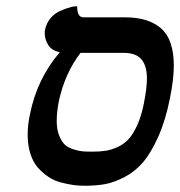

<svg xmlns="http://www.w3.org/2000/svg" viewBox="-20 -579 572 610"><path d="M372.1 -411.1H235.8Q186 -345.7 167 -257.8Q160.2 -223.1 160.2 -194.8Q160.2 -167.5 168 -148.2Q175.8 -128.9 186 -119.4Q196.3 -109.9 213.6 -104.5Q231 -99.1 242.9 -98.1Q254.9 -97.2 272.9 -97.2Q296.9 -97.2 314.9 -99.9Q333 -102.5 353.5 -111.8Q374 -121.1 388.7 -137.2Q403.3 -153.3 416.3 -181.9Q429.2 -210.4 437 -250Q446.8 -299.8 446.8 -329.1Q446.8 -370.1 429.2 -390.6Q411.6 -411.1 372.1 -411.1ZM249 11.2Q231 11.2 213.1 8.8Q195.3 6.3 173.8 0.7Q152.3 -4.9 134.3 -16.8Q116.2 -28.8 100.8 -45.9Q85.4 -63 76.7 -90.1Q67.9 -117.2 67.9 -150.9Q67.9 -183.1 75.2 -215.8Q97.2 -327.6 169.9 -413.1Q144 -418.5 133.1 -436.3Q122.1 -454.1 122.1 -474.1Q122.1 -481 123 -483.9Q127 -503.9 138.9 -519Q150.9 -534.2 165.3 -541.3Q179.7 -548.3 193.4 -553Q207 -557.6 215.8 -558.6L225.1 -559.1Q225.1 -523.9 245.1 -523.9H377.9Q452.1 -523.9 492.2 -488.5Q532.2 -453.1 532.2 -370.1Q532.2 -328.1 520 -267.1Q505.9 -195.8 482.4 -143.8Q459 -91.8 433.6 -62.5Q408.2 -33.2 375 -16.1Q341.8 1 313.2 6.1Q284.7 11.2 249 11.2Z"/></svg>

Font: Linux Libertine
Style: Bold Italic
Weight: 700
Italic angle: -11.5°
Designer: Philipp H. Poll
Foundry: Philipp H. Poll
Version: Version 4.0.5